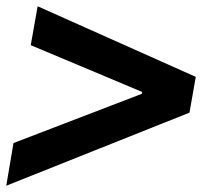

<svg xmlns="http://www.w3.org/2000/svg" viewBox="-23 -592 657 612"><path d="M20 -136 429 -293 430 -299 75 -448 97 -572 601 -347 581 -233 -3 0Z"/></svg>

Font: Chakra Petch
Style: Bold Italic
Weight: 700
Italic angle: -10°
Designer: Katatrad Aksorn Co.,Ltd.
Foundry: Cadson Demak Co.,Ltd.
Version: Version 1.000; ttfautohint (v1.6)